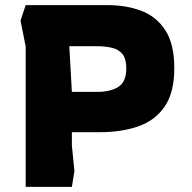

<svg xmlns="http://www.w3.org/2000/svg" viewBox="-20 -728 749 748"><path d="M80 0V-547L60 -648L80 -708H400Q473 -708 531.5 -685.5Q590 -663 624.5 -609.5Q659 -556 659 -462Q659 -368 622 -313.5Q585 -259 519.5 -236Q454 -213 370 -213H260V-161L270 -61L260 0ZM260 -370H358Q410 -370 441 -389.5Q472 -409 472 -462Q472 -499 457 -517.5Q442 -536 415.5 -542Q389 -548 354 -548H250Z"/></svg>

Font: Rowdies
Style: Regular
Weight: 400
Designer: Jaikishan Patel
Version: Version 1.000; ttfautohint (v1.8.3)